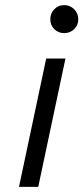

<svg xmlns="http://www.w3.org/2000/svg" viewBox="-20 -728 325 748"><path d="M160 -500H235L129 0H54ZM176 -653Q176 -676 191.5 -692Q207 -708 230 -708Q253 -708 269 -692Q285 -676 285 -653Q285 -630 269 -614.5Q253 -599 230 -599Q207 -599 191.5 -614.5Q176 -630 176 -653Z"/></svg>

Font: PT Sans
Style: Italic
Weight: 400
Italic angle: -12°
Designer: A.Korolkova, O.Umpeleva, V.Yefimov
Foundry: ParaType Ltd
Version: Version 2.003W OFL